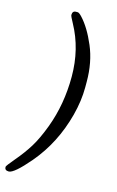

<svg xmlns="http://www.w3.org/2000/svg" viewBox="-154 -789 631 1032"><g transform="rotate(15 161.5 -272.5)"><path d="M6.8 188.5Q-16.1 188.5 -16.1 168.9Q-16.1 162.6 24.2 115.2Q64.5 67.9 94 20.3Q123.5 -27.3 151.9 -103Q202.1 -237.3 202.1 -391.1Q202.1 -544.9 133.8 -669.4Q114.3 -704.6 114.3 -711.4Q114.3 -734.4 134.3 -734.4H143.6Q151.4 -734.4 167 -717.8Q212.9 -668.9 250 -581.5Q287.1 -494.1 287.1 -385.7V-354.5Q287.1 -279.8 265.6 -197.3Q221.7 -30.3 116.7 93.8Q36.1 188.5 6.8 188.5Z"/></g></svg>

Font: Averia Serif Libre
Style: Italic
Weight: 400
Italic angle: -7.90001°
Version: Version 1.002